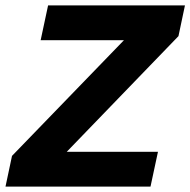

<svg xmlns="http://www.w3.org/2000/svg" viewBox="-24 -688 702 708"><path d="M-3.7 0 20.3 -113.2 433.1 -539.8H125.9L153.3 -668H658L634.1 -554.8L222.1 -128.2H558.5L531 0Z"/></svg>

Font: Atkinson Hyperlegible Mono ExtraLight
Style: Italic
Weight: 200
Italic angle: -12°
Monospace: yes
Designer: Elliott Scott, Megan Eiswerth, Linus Boman, Theodore Petrosky, Letters from Sweden
Foundry: Applied Design Works, Letters from Sweden
Version: Version 2.001